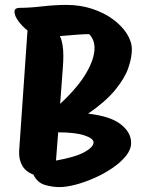

<svg xmlns="http://www.w3.org/2000/svg" viewBox="-20 -753 598 782"><path d="M222 9Q193 9 162.5 0Q132 -9 116 -42Q84 -54 70 -79.5Q56 -105 58 -139L92 -629Q70 -646 54.5 -667.5Q39 -689 39 -705Q39 -714 45 -717.5Q51 -721 58 -721Q99 -721 151.5 -727Q204 -733 251 -733Q307 -733 355.5 -717Q404 -701 440 -674.5Q476 -648 496.5 -616Q517 -584 517 -551Q517 -518 502.5 -476Q488 -434 449 -386.5Q410 -339 339 -290Q429 -280 471.5 -247Q514 -214 514 -171Q514 -144 493 -118Q472 -92 438.5 -69Q405 -46 365.5 -28.5Q326 -11 288.5 -1Q251 9 222 9ZM236 -478 225 -330Q298 -398 331.5 -456Q365 -514 365 -557Q365 -592 343 -614Q324 -614 290.5 -611.5Q257 -609 224 -606Q238 -578 238 -525Q238 -515 237.5 -503Q237 -491 236 -478ZM361 -173Q361 -189 324 -201.5Q287 -214 217 -214L208 -99Q287 -113 324 -133.5Q361 -154 361 -173Z"/></svg>

Font: Protest Riot
Style: Regular
Weight: 400
Designer: Octavio Pardo
Foundry: Ashler Design
Version: Version 2.005; ttfautohint (v1.8.4.7-5d5b)